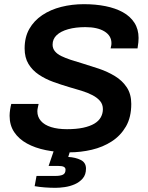

<svg xmlns="http://www.w3.org/2000/svg" viewBox="-20 -718 707 920"><path d="M312 12Q252 12 200 1.5Q148 -9 109 -30.5Q70 -52 48 -85Q26 -118 26 -163Q26 -177 28.5 -193Q31 -209 34 -220H165Q164 -214 161.5 -203.5Q159 -193 159 -185Q159 -158 176 -138.5Q193 -119 225 -109Q257 -99 301 -99Q346 -99 378.5 -106Q411 -113 432 -125.5Q453 -138 463 -156Q473 -174 473 -195Q473 -218 459.5 -234Q446 -250 423 -262Q400 -274 371 -283Q342 -292 310 -301Q273 -312 235.5 -325.5Q198 -339 166.5 -360Q135 -381 116.5 -411.5Q98 -442 98 -486Q98 -540 120.5 -579.5Q143 -619 182.5 -645.5Q222 -672 273.5 -685Q325 -698 382 -698Q438 -698 485.5 -688.5Q533 -679 568.5 -659.5Q604 -640 624 -609Q644 -578 644 -536Q644 -527 643 -515.5Q642 -504 639 -486H510Q513 -497 513.5 -502.5Q514 -508 514 -511Q514 -547 480.5 -567.5Q447 -588 389 -588Q342 -588 306.5 -578Q271 -568 251.5 -549.5Q232 -531 232 -504Q232 -486 243 -472.5Q254 -459 273.5 -449.5Q293 -440 318.5 -431.5Q344 -423 372 -415Q412 -403 453.5 -389Q495 -375 530.5 -353.5Q566 -332 587.5 -299.5Q609 -267 609 -220Q609 -156 583.5 -112Q558 -68 515.5 -40.5Q473 -13 420 -0.5Q367 12 312 12ZM246 182Q221 182 194.5 180Q168 178 146 174L155 125H246Q269 125 281.5 119Q294 113 294 95Q294 86 286 81.5Q278 77 257 77H213L243 -11H321L307 34Q342 36 367 48.5Q392 61 392 90Q392 119 376.5 137Q361 155 338 165Q315 175 290 178.5Q265 182 246 182Z"/></svg>

Font: Archivo SemiBold SemiBold
Style: Italic
Weight: 600
Italic angle: -10°
Version: Version 2.001